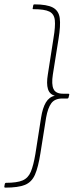

<svg xmlns="http://www.w3.org/2000/svg" viewBox="-71 -717 343 879"><path d="M86 -697Q144 -697 171 -682.5Q198 -668 202.5 -634Q207 -600 197 -539L171 -376Q164 -331 174 -309.5Q184 -288 217 -288H241Q247 -288 246 -283L243 -271Q242 -266 237 -266H214Q180 -266 164 -244.5Q148 -223 140 -178L114 -15Q104 49 89 83Q74 117 43 129.5Q12 142 -47 142Q-52 142 -51 136L-49 125Q-48 122 -46.5 121Q-45 120 -44 120Q7 120 32.5 109Q58 98 70 69.5Q82 41 91 -12L117 -178Q124 -223 139 -248Q154 -273 180 -279Q156 -285 148.5 -309.5Q141 -334 148 -376L174 -543Q183 -596 180 -624.5Q177 -653 155 -664Q133 -675 82 -675Q77 -675 79 -680L81 -692Q82 -697 86 -697Z"/></svg>

Font: Sofia Sans Thin
Style: Italic
Weight: 250
Italic angle: -9°
Version: Version 4.100-B